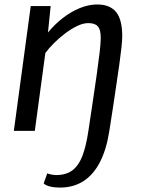

<svg xmlns="http://www.w3.org/2000/svg" viewBox="-20 -584 628 857"><path d="M247.3 253.3Q223 253.3 203.2 248.4Q183.5 243.5 175 234.5L190.9 189.8Q198 193 210.6 195.2Q223.2 197.4 230.5 197.4Q274.8 197.4 303.1 176.3Q331.4 155.1 348 111.4Q364.6 67.6 374.6 0Q384.3 -64.4 393.8 -128.5Q403.3 -192.6 411.5 -249.2Q419.6 -305.7 424.6 -348.7Q429.6 -391.7 429.6 -414.1Q429.9 -451.1 417.1 -466Q404.3 -480.9 373.6 -480.9Q351.8 -480.9 325.1 -468.3Q298.4 -455.7 271.4 -435.3Q244.4 -414.9 221 -391.6Q197.7 -368.3 182.4 -347.1L135.4 0H41.8L117.2 -557H206.2L194.1 -438.9Q224.1 -475.5 260.6 -503.7Q297.1 -531.8 336.3 -547.9Q375.6 -564 413.9 -564Q470.4 -564 498 -530.6Q525.6 -497.2 525.6 -421.6Q525.4 -402.9 522.1 -371.5Q518.7 -340.1 512.7 -297.1Q506.6 -255.3 499.9 -209.3Q493.1 -163.4 485.4 -111.5Q477.6 -59.7 468.1 0Q455.2 83.4 426 139.8Q396.8 196.2 352 224.8Q307.2 253.3 247.3 253.3Z"/></svg>

Font: Merriweather Sans Variable Regular
Style: Italic
Weight: 300
Italic angle: -8°
Designer: Eben Sorkin
Foundry: Eben Sorkin
Version: Version 2.001